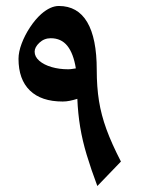

<svg xmlns="http://www.w3.org/2000/svg" viewBox="-20 -622 488 643"><path d="M306 1Q285 -55 270.5 -103Q256 -151 248.5 -196.5Q241 -242 239 -291Q226 -287 214 -284.5Q202 -282 190 -282Q118 -282 80 -319Q42 -356 42 -425Q42 -448 52.5 -476Q63 -504 80.5 -530.5Q98 -557 118 -575Q149 -602 177 -602Q240 -602 272 -548Q304 -494 304 -388Q304 -331 311.5 -284Q319 -237 336.5 -189Q354 -141 385 -81ZM208 -390Q215 -390 221 -391Q227 -392 234 -393Q226 -443 205.5 -468.5Q185 -494 150 -494Q128 -494 112 -479Q96 -464 96 -449Q96 -432 111.5 -418.5Q127 -405 152.5 -397.5Q178 -390 208 -390Z"/></svg>

Font: Noto Naskh Arabic SemiBold
Style: Regular
Weight: 600
Designer: Monotype Design Team, David Williams, Mohamad Dakak and Nizar Qandah
Foundry: Monotype Imaging Inc.
Version: Version 2.016